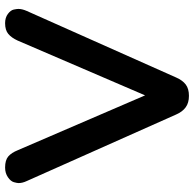

<svg xmlns="http://www.w3.org/2000/svg" viewBox="-24 -729 761 753"><g transform="rotate(-90 356.5 -352.5)"><path d="M357 8Q330 8 312.5 -4.5Q295 -17 284 -42L23 -628Q15 -645 15 -660Q15 -666 18.5 -678.5Q22 -691 38 -702Q54 -713 76 -713Q105 -713 119.5 -700.5Q134 -688 144 -663L359 -164L574 -664Q585 -688 600 -700.5Q615 -713 642 -713Q664 -713 678.5 -702Q693 -691 695.5 -679Q698 -667 698 -661Q698 -646 690 -628L429 -42Q418 -17 401.5 -4.5Q385 8 357 8Z"/></g></svg>

Font: Nunito
Style: Bold
Weight: 700
Designer: Vernon Adams
Foundry: Vernon Adams
Version: Version 3.602